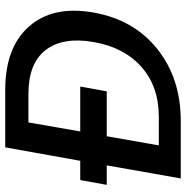

<svg xmlns="http://www.w3.org/2000/svg" viewBox="-8 -728 735 760"><g transform="rotate(-90 360.0 -347.5)"><path d="M384.8 -694.8Q552.7 -694.8 636 -600.3Q719.2 -505.9 690.9 -345.2Q662.6 -185.5 546.4 -92.8Q430.2 0 262.2 0H34.2L85.9 -293H8.8L27.8 -397.9H104L157.2 -694.8ZM165 -86.9H277.8Q398.4 -86.9 475.8 -155.8Q553.2 -224.6 574.2 -345.2Q595.2 -466.3 542.5 -534.7Q489.7 -603 369.1 -603H255.9L220.2 -397.9H397.9L378.9 -293H201.2Z"/></g></svg>

Font: Poppins Medium
Style: Italic
Weight: 500
Italic angle: -10°
Designer: Ninad Kale (Devanagari), Jonny Pinhorn (Latin)
Foundry: Indian Type Foundry
Version: Version 3.200;PS 1.000;hotconv 16.6.54;makeotf.lib2.5.65590